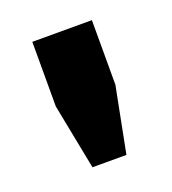

<svg xmlns="http://www.w3.org/2000/svg" viewBox="-66 -853 340 380"><g transform="rotate(-20 104.0 -663.0)"><path d="M68 -526 41 -664V-800H166.5V-664L139.5 -526Z"/></g></svg>

Font: Big Shoulders Thin ExtraBold
Style: Regular
Weight: 800
Version: Version 2.002